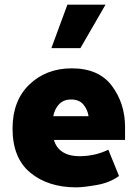

<svg xmlns="http://www.w3.org/2000/svg" viewBox="-20 -795 590 826"><path d="M270 -775H434L326 -588H201ZM289 -501Q405 -501 461.5 -425.5Q518 -350 518 -248V-193H212Q222 -158 250.5 -140.5Q279 -123 321 -123Q353 -123 384 -129.5Q415 -136 446 -151L492 -38Q453 -9 395.5 1Q338 11 308 11Q187 11 110.5 -52Q34 -115 34 -242Q34 -362 106.5 -431.5Q179 -501 289 -501ZM285 -367Q255 -367 235.5 -348Q216 -329 209 -295H361Q357 -323 339 -345Q321 -367 285 -367Z"/></svg>

Font: Palanquin Dark SemiBold
Style: Regular
Weight: 600
Designer: Pria Ravichandran
Version: Version 1.001